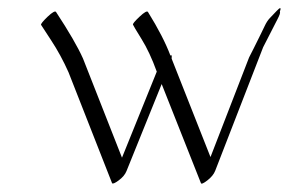

<svg xmlns="http://www.w3.org/2000/svg" viewBox="-20 -402 694 461"><path d="M578.1 -264.2Q578.6 -265.1 588.9 -285.4Q599.1 -305.7 606.2 -320.3Q613.3 -335 615.2 -338.9Q621.1 -351.6 627.9 -358.6Q634.8 -365.7 644.5 -376Q657.7 -390.1 651.9 -373.5Q654.3 -371.1 645.8 -355Q637.2 -338.9 611.8 -288.6L496.6 8.3Q491.7 20.5 477.8 31.2Q463.9 42 462.4 37.6L368.2 -200.2L283.7 8.8Q278.8 21 264.9 31.2Q251 41.5 249 37.6L144.5 -228.5Q126 -270 103 -304.9Q80.1 -339.8 78.6 -342.3Q77.1 -345.2 94.2 -361.8Q111.8 -378.4 114.7 -373Q160.6 -303.2 179.2 -261.7L272.9 -23.4L356.4 -230Q339.4 -276.9 319.8 -308.3Q300.3 -339.8 299.3 -342.8Q297.9 -345.7 314.9 -361.8Q332.5 -378.4 335.4 -373Q372.1 -314 389.2 -268.6Q392.6 -270.5 392.3 -267.1Q392.1 -263.7 392.1 -261.2L485.4 -24.9Z"/></svg>

Font: ML-NILA01_NewLipi
Style: Regular
Weight: 400
Designer: CLT@C-DIT
Version: Version ML-NILA01_NewLipi 2.